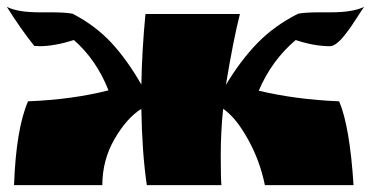

<svg xmlns="http://www.w3.org/2000/svg" viewBox="-20 -541 1089 561"><path d="M95 -406 80 -407Q40 -457 0 -521Q31 -505 96 -505H128Q171 -505 192 -501Q259 -466 305 -416.5Q351 -367 393 -294Q395 -397 405 -500H681Q662 -426 640 -293Q684 -366 733 -416Q782 -466 851 -501Q872 -505 915 -505H947Q1011 -505 1044 -521Q1040 -516 1027.5 -496.5Q1015 -477 1006.5 -464.5Q998 -452 986 -437Q961 -406 944 -406Q898 -406 844 -424Q774 -365 736 -276Q845 -250 971 -245Q1002 -172 1013 0H754Q739 -73 703.5 -136Q668 -199 632 -223Q625 -156 625 -87Q625 -18 627 0H409Q395 -95 393 -223Q350 -196 314.5 -134.5Q279 -73 279 0H21Q27 -165 62 -245Q191 -250 297 -277Q262 -366 196 -424Q139 -406 95 -406Z"/></svg>

Font: Ruslan Display
Style: Regular
Weight: 400
Designer: Denis Masharov, Vladimir Rabdu
Foundry: Denis Masharov, Vladimir Rabdu
Version: Version 1.000; ttfautohint (v1.4.1)